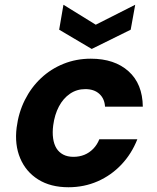

<svg xmlns="http://www.w3.org/2000/svg" viewBox="-20 -776 662 808"><path d="M268 12Q193 12 141 -20.5Q89 -53 65 -110Q41 -167 50 -239Q58 -302 84.5 -355Q111 -408 152.5 -447Q194 -486 247.5 -507.5Q301 -529 362 -529Q462 -529 521 -476Q580 -423 581 -327H422Q420 -361 398 -381Q376 -401 339 -401Q303 -401 274.5 -381.5Q246 -362 228 -328Q210 -294 204 -249Q200 -219 203.5 -194Q207 -169 217.5 -152Q228 -135 246 -125.5Q264 -116 289 -116Q314 -116 335 -124.5Q356 -133 372.5 -150Q389 -167 398 -190H558Q534 -129 491 -83.5Q448 -38 391 -13Q334 12 268 12ZM549 -756 530 -651 366 -570 229 -651 247 -756 383 -672Z"/></svg>

Font: DM Sans 11pt Black
Style: Italic
Weight: 900
Italic angle: -10°
Version: Version 4.004;gftools[0.9.30]